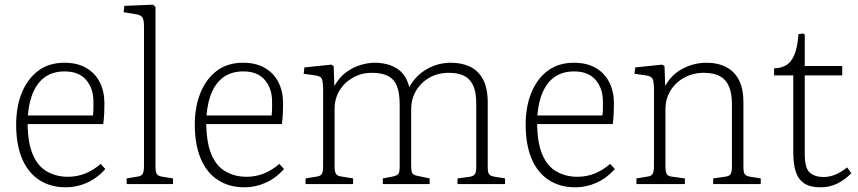

<svg xmlns="http://www.w3.org/2000/svg" viewBox="-20 -786 3665 820"><path d="M261 14Q196 14 148 -17Q100 -48 74.5 -108Q49 -168 49 -254Q49 -331 73.5 -390.5Q98 -450 143.5 -484Q189 -518 255 -518Q311 -518 349 -495.5Q387 -473 406.5 -434Q426 -395 426 -345Q426 -324 425 -302Q424 -280 421 -256H98Q99 -175 120.5 -125Q142 -75 181.5 -53Q221 -31 270 -31Q309 -31 344 -45Q379 -59 410 -86L430 -64Q395 -25 351.5 -5.5Q308 14 261 14ZM99 -293H377Q379 -309 379 -322Q379 -335 379 -352Q379 -408 348 -444.5Q317 -481 256 -481Q209 -481 176 -459.5Q143 -438 123.5 -396Q104 -354 99 -293Z M521 0V-24L569 -32Q583 -34 589 -43Q595 -52 595 -80V-672Q595 -700 588.5 -711Q582 -722 561 -725L508 -734L511 -761L634 -766L644 -756V-76Q644 -53 649 -44Q654 -35 669 -32L719 -24V0Z M1024 14Q959 14 911 -17Q863 -48 837.5 -108Q812 -168 812 -254Q812 -331 836.5 -390.5Q861 -450 906.5 -484Q952 -518 1018 -518Q1074 -518 1112 -495.5Q1150 -473 1169.5 -434Q1189 -395 1189 -345Q1189 -324 1188 -302Q1187 -280 1184 -256H861Q862 -175 883.5 -125Q905 -75 944.5 -53Q984 -31 1033 -31Q1072 -31 1107 -45Q1142 -59 1173 -86L1193 -64Q1158 -25 1114.5 -5.5Q1071 14 1024 14ZM862 -293H1140Q1142 -309 1142 -322Q1142 -335 1142 -352Q1142 -408 1111 -444.5Q1080 -481 1019 -481Q972 -481 939 -459.5Q906 -438 886.5 -396Q867 -354 862 -293Z M1285 0V-24L1334 -32Q1347 -34 1353.5 -41.5Q1360 -49 1360 -79V-402Q1360 -432 1355.5 -446.5Q1351 -461 1326 -464L1277 -471L1280 -498L1395 -510L1405 -504L1408 -420H1409Q1429 -456 1458.5 -477.5Q1488 -499 1520 -508.5Q1552 -518 1580 -518Q1636 -518 1675 -493.5Q1714 -469 1728 -414Q1754 -462 1801.5 -490Q1849 -518 1906 -518Q1953 -518 1988 -501Q2023 -484 2043 -447Q2063 -410 2063 -347V-73Q2063 -48 2069.5 -41Q2076 -34 2094 -31L2137 -24V0H1934V-24L1979 -30Q1998 -32 2006 -39.5Q2014 -47 2014 -72V-343Q2014 -394 2000 -422.5Q1986 -451 1960.5 -463Q1935 -475 1898 -475Q1849 -475 1812.5 -453.5Q1776 -432 1756 -397Q1736 -362 1736 -320V-78Q1736 -61 1739 -50.5Q1742 -40 1758 -36L1815 -24V0H1615V-24L1652 -31Q1675 -35 1681 -43Q1687 -51 1687 -75V-339Q1687 -388 1675.5 -417.5Q1664 -447 1638 -461Q1612 -475 1568 -475Q1523 -475 1486.5 -454Q1450 -433 1429.5 -398.5Q1409 -364 1409 -321V-75Q1409 -54 1414.5 -44.5Q1420 -35 1433 -33L1488 -24V0Z M2437 14Q2372 14 2324 -17Q2276 -48 2250.5 -108Q2225 -168 2225 -254Q2225 -331 2249.5 -390.5Q2274 -450 2319.5 -484Q2365 -518 2431 -518Q2487 -518 2525 -495.5Q2563 -473 2582.5 -434Q2602 -395 2602 -345Q2602 -324 2601 -302Q2600 -280 2597 -256H2274Q2275 -175 2296.5 -125Q2318 -75 2357.5 -53Q2397 -31 2446 -31Q2485 -31 2520 -45Q2555 -59 2586 -86L2606 -64Q2571 -25 2527.5 -5.5Q2484 14 2437 14ZM2275 -293H2553Q2555 -309 2555 -322Q2555 -335 2555 -352Q2555 -408 2524 -444.5Q2493 -481 2432 -481Q2385 -481 2352 -459.5Q2319 -438 2299.5 -396Q2280 -354 2275 -293Z M2698 0V-24L2747 -32Q2761 -34 2767 -43Q2773 -52 2773 -80V-402Q2773 -438 2767 -449.5Q2761 -461 2739 -464L2690 -471L2693 -498L2808 -510L2818 -504L2821 -420H2822Q2848 -468 2896 -493Q2944 -518 2997 -518Q3047 -518 3082.5 -499Q3118 -480 3136.5 -443Q3155 -406 3155 -350V-73Q3155 -51 3160.5 -42.5Q3166 -34 3185 -31L3229 -24V0H3026V-24L3075 -31Q3093 -33 3099.5 -41.5Q3106 -50 3106 -74V-341Q3106 -387 3093.5 -416.5Q3081 -446 3055 -460.5Q3029 -475 2986 -475Q2940 -475 2902.5 -454.5Q2865 -434 2843.5 -399Q2822 -364 2822 -318V-76Q2822 -54 2827 -44Q2832 -34 2847 -32L2905 -24V0Z M3484 14Q3440 14 3414.5 -3Q3389 -20 3378.5 -53Q3368 -86 3368 -134V-464H3286V-494Q3316 -495 3337.5 -507.5Q3359 -520 3372.5 -551.5Q3386 -583 3390 -640L3410 -643L3417 -638V-504H3577V-464H3417V-127Q3417 -68 3438.5 -49Q3460 -30 3497 -30Q3522 -30 3547 -40Q3572 -50 3598 -71L3616 -46Q3583 -14 3551.5 0Q3520 14 3484 14Z"/></svg>

Font: Literata 18pt ExtraLight
Style: Regular
Weight: 250
Designer: Latin by Veronika Burian and Jose Scaglione. Greek by Irene Vlachou. Cyrillic by Vera Evstafieva.
Foundry: TypeTogether
Version: Version 3.103;gftools[0.9.29]